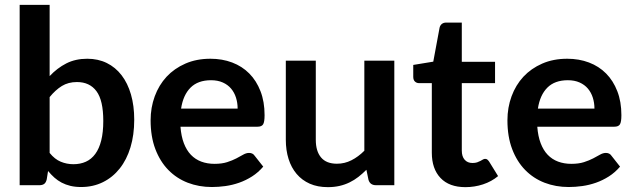

<svg xmlns="http://www.w3.org/2000/svg" viewBox="-20 -763 2612 791"><path d="M61 0V-743H184.5V-449.5Q215.5 -482.5 253.2 -501.8Q291 -521 339.5 -521Q384 -521 419.8 -503.5Q455.5 -486 480.8 -453.2Q506 -420.5 519.5 -374Q533 -327.5 533 -269.5Q533 -207 517.5 -156Q502 -105 473.2 -68.8Q444.5 -32.5 404 -12.5Q363.5 7.5 314 7.5Q290 7.5 270.2 2.8Q250.5 -2 234.2 -10.5Q218 -19 204.2 -31.2Q190.5 -43.5 178 -58.5L172.5 -24Q169.5 -11 162.2 -5.5Q155 0 142.5 0ZM297 -425Q261.5 -425 235 -408.8Q208.5 -392.5 184.5 -363V-133Q205.5 -107 230.2 -96.8Q255 -86.5 282.5 -86.5Q311 -86.5 333.8 -96.8Q356.5 -107 372.5 -128.8Q388.5 -150.5 397 -184.2Q405.5 -218 405.5 -265Q405.5 -349.5 377.5 -387.2Q349.5 -425 297 -425Z M847 -521Q895.5 -521 936.5 -505.5Q977.5 -490 1007 -460.2Q1036.5 -430.5 1053.2 -387.2Q1070 -344 1070 -288.5Q1070 -260.5 1064 -250.8Q1058 -241 1041 -241H723.5Q726.5 -201.5 737.5 -172.8Q748.5 -144 766.5 -125.2Q784.5 -106.5 809.2 -97.2Q834 -88 864 -88Q894 -88 915.8 -95Q937.5 -102 953.8 -110.5Q970 -119 982.2 -126Q994.5 -133 1006 -133Q1021.5 -133 1029 -121.5L1064.5 -76.5Q1044 -52.5 1018.5 -36.2Q993 -20 965.2 -10.2Q937.5 -0.5 908.8 3.5Q880 7.5 853 7.5Q799.5 7.5 753.5 -10.2Q707.5 -28 673.5 -62.8Q639.5 -97.5 620 -148.8Q600.5 -200 600.5 -267.5Q600.5 -320 617.5 -366.2Q634.5 -412.5 666.2 -446.8Q698 -481 743.8 -501Q789.5 -521 847 -521ZM849.5 -432.5Q795.5 -432.5 765 -402Q734.5 -371.5 726 -315.5H959Q959 -339.5 952.2 -360.8Q945.5 -382 932 -398Q918.5 -414 897.8 -423.2Q877 -432.5 849.5 -432.5Z M1281 -513V-187Q1281 -140 1302.8 -114.2Q1324.5 -88.5 1368 -88.5Q1400 -88.5 1428 -102.8Q1456 -117 1481 -142V-513H1604.5V0H1529Q1504.5 0 1498 -22.5L1489.5 -63.5Q1473.5 -47.5 1456.5 -34.2Q1439.5 -21 1420 -11.5Q1400.5 -2 1378.5 3Q1356.5 8 1330.5 8Q1288.5 8 1256.2 -6.2Q1224 -20.5 1202 -46.5Q1180 -72.5 1168.8 -108.2Q1157.5 -144 1157.5 -187V-513Z M1897.5 8Q1830.5 8 1794.8 -29.8Q1759 -67.5 1759 -134V-420.5H1706.5Q1696.5 -420.5 1689.5 -427Q1682.5 -433.5 1682.5 -446.5V-495.5L1765 -509L1791 -649Q1793.5 -659 1800.5 -664.5Q1807.5 -670 1818.5 -670H1882.5V-508.5H2019.5V-420.5H1882.5V-142.5Q1882.5 -118.5 1894.2 -105Q1906 -91.5 1926.5 -91.5Q1938 -91.5 1945.8 -94.2Q1953.5 -97 1959.2 -100Q1965 -103 1969.5 -105.8Q1974 -108.5 1978.5 -108.5Q1984 -108.5 1987.5 -105.8Q1991 -103 1995 -97.5L2032 -37.5Q2005 -15 1970 -3.5Q1935 8 1897.5 8Z M2317 -521Q2365.5 -521 2406.5 -505.5Q2447.5 -490 2477 -460.2Q2506.5 -430.5 2523.2 -387.2Q2540 -344 2540 -288.5Q2540 -260.5 2534 -250.8Q2528 -241 2511 -241H2193.5Q2196.5 -201.5 2207.5 -172.8Q2218.5 -144 2236.5 -125.2Q2254.5 -106.5 2279.2 -97.2Q2304 -88 2334 -88Q2364 -88 2385.8 -95Q2407.5 -102 2423.8 -110.5Q2440 -119 2452.2 -126Q2464.5 -133 2476 -133Q2491.5 -133 2499 -121.5L2534.5 -76.5Q2514 -52.5 2488.5 -36.2Q2463 -20 2435.2 -10.2Q2407.5 -0.5 2378.8 3.5Q2350 7.5 2323 7.5Q2269.5 7.5 2223.5 -10.2Q2177.5 -28 2143.5 -62.8Q2109.5 -97.5 2090 -148.8Q2070.5 -200 2070.5 -267.5Q2070.5 -320 2087.5 -366.2Q2104.5 -412.5 2136.2 -446.8Q2168 -481 2213.8 -501Q2259.5 -521 2317 -521ZM2319.5 -432.5Q2265.5 -432.5 2235 -402Q2204.5 -371.5 2196 -315.5H2429Q2429 -339.5 2422.2 -360.8Q2415.5 -382 2402 -398Q2388.5 -414 2367.8 -423.2Q2347 -432.5 2319.5 -432.5Z"/></svg>

Font: Lato
Style: Bold
Weight: 700
Designer: Lukasz Dziedzic
Foundry: tyPoland Lukasz Dziedzic
Version: Version 2.007; 2014-02-27